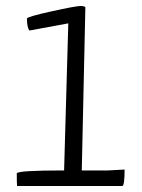

<svg xmlns="http://www.w3.org/2000/svg" viewBox="-20 -621 473 641"><path d="M78 -519Q70 -530 70 -559Q70 -565 151.5 -583Q233 -601 249 -601Q261 -601 265 -597L253 -52H341L396 -55Q396 0 388 0H37Q36 -9 36 -42Q36 -52 194 -52L208 -543Z"/></svg>

Font: Yanone Kaffeesatz Light
Style: Regular
Weight: 300
Designer: Yanone (Cyrillic: Daniel Pouzeot)
Foundry: Yanone
Version: Version 1.003;PS 001.003;hotconv 1.0.88;makeotf.lib2.5.64775